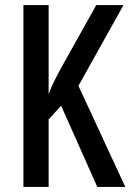

<svg xmlns="http://www.w3.org/2000/svg" viewBox="-20 -734 512 754"><path d="M472 0 288 -397 465 -714H358L215 -458C191 -413 177 -383 171 -364V-714H72V0H171V-265L220 -319L362 0Z"/></svg>

Font: Noto Sans Gurmukhi UI ExtraCondensed Medium
Style: Regular
Weight: 500
Width: 2
Designer: Jelle Bosma - Monotype Design Team
Foundry: Monotype Imaging Inc.
Version: Version 2.004